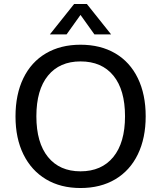

<svg xmlns="http://www.w3.org/2000/svg" viewBox="-20 -938 811 966"><path d="M58 -352Q58 -463 97.5 -544.5Q137 -626 211 -669.5Q285 -713 385 -713Q486 -713 560 -669.5Q634 -626 673.5 -544.5Q713 -463 713 -353Q713 -243 673.5 -161.5Q634 -80 560 -36Q486 8 385 8Q285 8 211.5 -36Q138 -80 98 -161Q58 -242 58 -352ZM609 -353Q609 -486 550.5 -557.5Q492 -629 385 -629Q280 -629 221.5 -557.5Q163 -486 163 -353Q163 -220 221.5 -148Q280 -76 385 -76Q491 -76 550 -148Q609 -220 609 -353ZM315 -765H231L353 -918H417L539 -765H455L385 -863Z"/></svg>

Font: wassup Sans
Style: Medium
Weight: 600
Version: Version 2.001